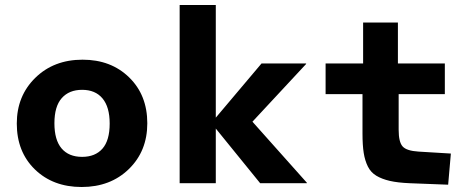

<svg xmlns="http://www.w3.org/2000/svg" viewBox="-20 -730 1881 765"><path d="M305.2 15.1Q191.4 15.1 119.1 -54.9Q46.9 -125 46.9 -237.8Q46.9 -347.7 120.6 -419.9Q194.3 -492.2 309.1 -492.2Q422.4 -492.2 494.6 -421.6Q566.9 -351.1 566.9 -238.8Q566.9 -127.9 493.4 -56.4Q419.9 15.1 305.2 15.1ZM307.1 -105Q359.4 -105 388.2 -137.7Q417 -170.4 417 -237.8Q417 -303.7 388.4 -337.9Q359.9 -372.1 307.1 -372.1Q255.4 -372.1 226.1 -339.1Q196.8 -306.2 196.8 -238.8Q196.8 -172.4 225.3 -138.7Q253.9 -105 307.1 -105Z M839.8 -710V-261.2L1022 -477.1H1199.7V-475.1L985.8 -245.1L1202.6 -2V0H1016.6L839.8 -217.8V0H695.8V-710Z M1424.3 -198.2V-355H1277.3V-477.1H1426.8V-640.1H1565.4V-477.1H1752.4V-355H1568.4V-212.9Q1568.4 -164.1 1584.2 -146.5Q1600.1 -128.9 1647.5 -126L1776.4 -118.2L1765.6 5.9L1612.3 0Q1564.5 -2 1533 -9.3Q1501.5 -16.6 1479.5 -29.8Q1457.5 -43 1445.8 -66.4Q1434.1 -89.8 1429.2 -120.6Q1424.3 -151.4 1424.3 -198.2Z"/></svg>

Font: IntelOne Mono Bold
Style: Regular
Weight: 700
Designer: Fred Shallcrass
Foundry: Frere-Jones Type LLC
Version: Version 1.200;hotconv 1.1.0;makeotfexe 2.6.0;FJTRelease1.2